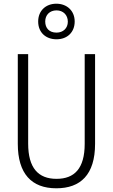

<svg xmlns="http://www.w3.org/2000/svg" viewBox="-20 -1006 609 1036"><path d="M285 -794C343 -794 383 -832 383 -890C383 -948 341 -986 284 -986C227 -986 186 -948 186 -890C186 -830 228 -794 285 -794ZM285 -830C245 -830 224 -855 224 -890C224 -925 248 -950 285 -950C321 -950 346 -925 346 -889C346 -854 321 -830 285 -830ZM493 -230V-714H437V-230C437 -96 381 -41 285 -41C187 -41 132 -99 132 -231V-714H76V-230C76 -69 150 10 284 10C414 10 493 -63 493 -230Z"/></svg>

Font: Noto Sans Thai Looped Condensed Light
Style: Regular
Weight: 300
Width: 3
Designer: Sasikarn Vongin, Ben Mitchell
Foundry: The Fontpad Ltd
Version: Version 1.001